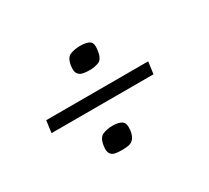

<svg xmlns="http://www.w3.org/2000/svg" viewBox="-83 -498 679 623"><g transform="rotate(-30 256.0 -186.5)"><path d="M53 -213H435L429 -168H47ZM173 -48Q177 -76 193 -83Q209 -90 230 -90Q252 -90 264 -82.5Q276 -75 273 -48Q270 -28 262 -19Q254 -10 243 -8Q232 -6 218 -6Q204 -6 193 -8Q182 -10 176 -19Q170 -28 173 -48ZM211 -326Q215 -354 231.5 -360.5Q248 -367 269 -367Q291 -367 303 -360Q315 -353 311 -326Q307 -296 292 -289.5Q277 -283 255 -283Q242 -283 231 -285.5Q220 -288 214 -297Q208 -306 211 -326Z"/></g></svg>

Font: Genos Thin SemiBold
Style: Italic
Weight: 600
Italic angle: -8°
Version: Version 1.010